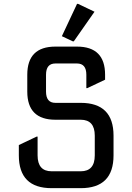

<svg xmlns="http://www.w3.org/2000/svg" viewBox="-20 -980 689 1000"><path d="M249 0Q78.1 0 78.1 -170.9V-224.6L170.9 -268.6H175.8V-170.9Q175.8 -87.9 249 -87.9H400.4Q473.6 -87.9 473.6 -170.9V-273.4Q473.6 -356.4 400.4 -356.4H268.6Q122.1 -356.4 122.1 -502.9V-590.8Q122.1 -737.3 268.6 -737.3H380.9Q527.3 -737.3 527.3 -590.8V-564.9L434.6 -521H429.7V-590.8Q429.7 -649.4 380.9 -649.4H268.6Q219.7 -649.4 219.7 -590.8V-502.9Q219.7 -444.3 268.6 -444.3H400.4Q571.3 -444.3 571.3 -273.4V-170.9Q571.3 0 400.4 0ZM381.3 -960H386.2L472.2 -918.9L364.3 -764.6H359.4L302.2 -791.5Z"/></svg>

Font: Nova Square
Style: Book
Weight: 400
Version: Version 2.000